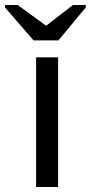

<svg xmlns="http://www.w3.org/2000/svg" viewBox="-78 -748 363 768"><path d="M154.3 -518.6V0H66.4V-518.6ZM265.1 -718.3 155.8 -586.4H56.2L-58.1 -718.3V-728H-7.3L106 -645.5H106.9L213.9 -728H265.1Z"/></svg>

Font: Arimo Nerd Font
Style: Regular
Weight: 400
Designer: Steve Matteson
Foundry: Monotype Imaging Inc.
Version: Version 1.33;Nerd Fonts 3.2.1